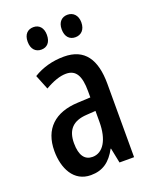

<svg xmlns="http://www.w3.org/2000/svg" viewBox="-139 -804 707 891"><g transform="rotate(-20 215.0 -358.5)"><path d="M89 -672C89 -635 109 -616 137 -616C165 -616 184 -635 184 -672C184 -707 165 -727 137 -727C109 -727 89 -709 89 -672ZM257 -672C257 -635 277 -616 305 -616C333 -616 354 -635 354 -672C354 -707 333 -727 305 -727C278 -727 257 -709 257 -672ZM223 -550C167 -550 116 -536 72 -509L101 -437C141 -460 175 -472 205 -472C254 -472 274 -436 274 -361V-330L211 -327C97 -322 32 -262 32 -153C32 -68 69 10 154 10C213 10 251 -18 281 -74H283L298 0H370V-362C370 -483 325 -550 223 -550ZM230 -260 275 -263V-209C275 -121 242 -67 190 -67C152 -67 130 -95 130 -156C130 -222 162 -256 230 -260Z"/></g></svg>

Font: Noto Sans Hebrew ExtraCondensed Medium
Style: Regular
Weight: 500
Width: 2
Designer: Monotype Design Team
Foundry: Monotype Imaging Inc.
Version: Version 2.004